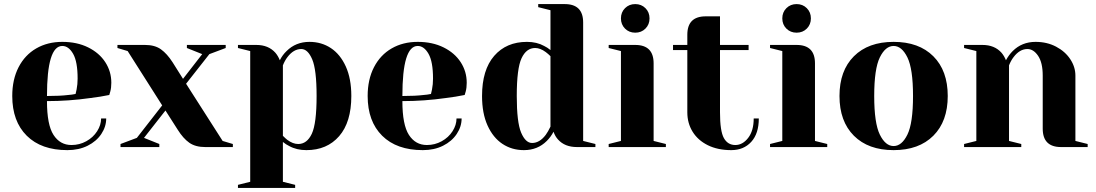

<svg xmlns="http://www.w3.org/2000/svg" viewBox="-20 -720 5365 940"><path d="M40 -250Q40 -331 71 -391Q102 -451 157.5 -483Q213 -515 285 -515Q357 -515 411.5 -488Q466 -461 495.5 -415.5Q525 -370 525 -315Q525 -290 520 -272L515 -255Q472 -246 422 -240Q317 -225 210 -225Q210 -109 242 -59.5Q274 -10 330 -10Q369 -10 402.5 -28.5Q436 -47 455.5 -77.5Q475 -108 475 -140H500Q500 -100 476 -64Q452 -28 409 -6.5Q366 15 310 15Q182 15 111 -55.5Q40 -126 40 -250ZM314 -255Q331 -256 350 -260Q351 -265 355 -282Q360 -307 360 -335Q360 -418 338 -456.5Q316 -495 285 -495Q210 -495 210 -250Q274 -250 314 -255Z M570 -15 650 -45 774 -204 605 -470 555 -485V-500H690Q738 -500 768 -478.5Q798 -457 825 -415L876 -334L970 -455L895 -485V-500H1085V-485L1005 -455L891 -310L1070 -30L1120 -15V0H985Q937 0 907 -21Q877 -42 850 -85L790 -179L685 -45L760 -15V0H570Z M1145 185 1205 170V-470L1145 -485V-500H1235Q1294 -500 1328 -462Q1341 -447 1350 -425Q1363 -451 1383 -470Q1428 -515 1495 -515Q1554 -515 1600 -484.5Q1646 -454 1673 -394.5Q1700 -335 1700 -250Q1700 -122 1640.5 -53.5Q1581 15 1480 15Q1432 15 1396 -5Q1381 -12 1365 -25V170L1425 185V200H1145ZM1530 -250Q1530 -379 1508.5 -429.5Q1487 -480 1455 -480Q1417 -480 1387 -440Q1374 -423 1365 -400V-55Q1379 -41 1387 -35Q1414 -15 1440 -15Q1483 -15 1506.5 -65Q1530 -115 1530 -250Z M1780 -250Q1780 -331 1811 -391Q1842 -451 1897.5 -483Q1953 -515 2025 -515Q2097 -515 2151.5 -488Q2206 -461 2235.5 -415.5Q2265 -370 2265 -315Q2265 -290 2260 -272L2255 -255Q2212 -246 2162 -240Q2057 -225 1950 -225Q1950 -109 1982 -59.5Q2014 -10 2070 -10Q2109 -10 2142.5 -28.5Q2176 -47 2195.5 -77.5Q2215 -108 2215 -140H2240Q2240 -100 2216 -64Q2192 -28 2149 -6.5Q2106 15 2050 15Q1922 15 1851 -55.5Q1780 -126 1780 -250ZM2054 -255Q2071 -256 2090 -260Q2091 -265 2095 -282Q2100 -307 2100 -335Q2100 -418 2078 -456.5Q2056 -495 2025 -495Q1950 -495 1950 -250Q2014 -250 2054 -255Z M2340 -250Q2340 -378 2399.5 -446.5Q2459 -515 2560 -515Q2608 -515 2644 -495Q2659 -488 2675 -475V-670L2615 -685V-700H2745Q2835 -700 2835 -610V-30L2895 -15V0H2805Q2745 0 2712 -37Q2698 -52 2690 -75Q2677 -50 2657 -30Q2612 15 2545 15Q2486 15 2440 -15.5Q2394 -46 2367 -105.5Q2340 -165 2340 -250ZM2652 -60Q2663 -75 2675 -100V-445Q2664 -456 2652 -465Q2625 -485 2600 -485Q2557 -485 2533.5 -435Q2510 -385 2510 -250Q2510 -121 2531.5 -70.5Q2553 -20 2585 -20Q2622 -20 2652 -60Z M2960 -15 3020 -30V-470L2960 -485V-500H3090Q3180 -500 3180 -410V-30L3240 -15V0H2960ZM3020 -630Q3020 -660 3040 -680Q3060 -700 3090 -700Q3120 -700 3140 -680Q3160 -660 3160 -630Q3160 -600 3140 -580Q3120 -560 3090 -560Q3060 -560 3040 -580Q3020 -600 3020 -630Z M3345 -170V-475H3275V-500H3345V-550Q3345 -640 3435 -640H3505V-500H3645V-475H3505V-170Q3505 -78 3524 -44Q3543 -10 3580 -10Q3616 -10 3643 -45Q3670 -80 3670 -140H3695Q3695 -66 3658 -25.5Q3621 15 3560 15Q3494 15 3445.5 -9Q3397 -33 3371 -75Q3345 -117 3345 -170Z M3750 -15 3810 -30V-470L3750 -485V-500H3880Q3970 -500 3970 -410V-30L4030 -15V0H3750ZM3810 -630Q3810 -660 3830 -680Q3850 -700 3880 -700Q3910 -700 3930 -680Q3950 -660 3950 -630Q3950 -600 3930 -580Q3910 -560 3880 -560Q3850 -560 3830 -580Q3810 -600 3810 -630Z M4090 -250Q4090 -374 4160.5 -444.5Q4231 -515 4355 -515Q4479 -515 4549.5 -444.5Q4620 -374 4620 -250Q4620 -126 4549.5 -55.5Q4479 15 4355 15Q4231 15 4160.5 -55.5Q4090 -126 4090 -250ZM4450 -250Q4450 -383 4422.5 -439Q4395 -495 4355 -495Q4315 -495 4287.5 -439Q4260 -383 4260 -250Q4260 -117 4287.5 -61Q4315 -5 4355 -5Q4395 -5 4422.5 -61Q4450 -117 4450 -250Z M4700 -15 4760 -30V-470L4700 -485V-500H4790Q4849 -500 4883 -462Q4896 -447 4905 -425Q4919 -451 4938 -470Q4983 -515 5050 -515Q5106 -515 5150.5 -491.5Q5195 -468 5220 -430Q5245 -392 5245 -350V-30L5305 -15V0H5175Q5085 0 5085 -90V-350Q5085 -413 5062.5 -446.5Q5040 -480 5010 -480Q4972 -480 4942 -440Q4929 -423 4920 -400V-30L4980 -15V0H4700Z"/></svg>

Font: Yeseva One
Style: Regular
Weight: 400
Designer: Jovanny Lemonad
Foundry: Jovanny Lemonad
Version: Version 2.000